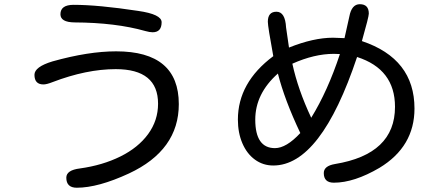

<svg xmlns="http://www.w3.org/2000/svg" viewBox="-20 -794 2040 895"><path d="M624 -743.2Q733.4 -727.5 733.4 -690.4Q733.4 -643.6 691.4 -643.6Q677.7 -643.6 657.2 -649.4Q519.5 -688.5 327.1 -689.5Q261.7 -690.4 261.7 -727.5Q261.7 -771.5 323.2 -771.5Q437.5 -771.5 624 -743.2ZM813.5 -308.6Q813.5 -93.8 581.1 14.6Q437.5 81.1 337.9 81.1Q289.1 81.1 289.1 34.2Q289.1 -1 352.5 -8.8Q458 -23.4 541 -64.5Q624 -105.5 670.4 -168.9Q716.8 -232.4 716.8 -310.5Q716.8 -471.7 519.5 -471.7Q382.8 -471.7 224.6 -411.1Q197.3 -400.4 182.6 -400.4Q140.6 -400.4 140.6 -445.3Q140.6 -482.4 224.6 -507.8Q391.6 -554.7 521.5 -554.7Q813.5 -554.7 813.5 -308.6Z M1253.9 -22.5Q1206.1 -22.5 1168.5 -49.8Q1130.9 -77.1 1109.9 -126Q1088.9 -174.8 1088.9 -236.3Q1088.9 -409.2 1253.9 -532.2Q1228.5 -670.9 1228.5 -692.4Q1228.5 -739.3 1268.6 -739.3Q1309.6 -739.3 1313.5 -666L1327.1 -572.3Q1441.4 -618.2 1532.2 -618.2L1585.9 -616.2L1608.4 -716.8Q1619.1 -774.4 1657.2 -774.4Q1699.2 -774.4 1699.2 -730.5Q1699.2 -715.8 1667 -602.5Q1912.1 -520.5 1912.1 -288.1Q1912.1 -110.4 1749 -11.7Q1630.9 57.6 1536.1 57.6Q1489.3 57.6 1489.3 12.7Q1489.3 -20.5 1541 -29.3Q1821.3 -75.2 1821.3 -295.9Q1821.3 -471.7 1644.5 -528.3Q1475.6 -22.5 1253.9 -22.5ZM1342.8 -497.1Q1369.1 -376 1430.7 -245.1Q1507.8 -370.1 1564.5 -542L1536.1 -543Q1445.3 -543 1342.8 -497.1ZM1169.9 -236.3Q1169.9 -103.5 1261.7 -103.5Q1314.5 -103.5 1379.9 -173.8Q1306.6 -328.1 1275.4 -451.2Q1169.9 -357.4 1169.9 -236.3Z"/></svg>

Font: FakePearl
Style: Regular
Weight: 400
Version: Version 1.2